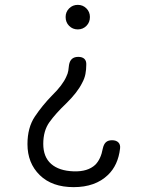

<svg xmlns="http://www.w3.org/2000/svg" viewBox="-20 -580 640 790"><path d="M350 -510Q350 -488 335.5 -473.5Q321 -459 300 -459Q279 -459 264.5 -473.5Q250 -488 250 -510Q250 -531 264.5 -545.5Q279 -560 300 -560Q321 -560 335.5 -545.5Q350 -531 350 -510ZM474 31Q466 100 424 140Q372 190 283 190Q194 190 143.5 140.5Q93 91 93 13Q93 -55 123.5 -100.5Q154 -146 194 -187Q238 -230 253 -265Q259 -277 261 -289Q263 -301 264 -313Q267 -330 276.5 -338Q286 -346 302 -346Q319 -346 327.5 -337.5Q336 -329 335 -313Q335 -294 331.5 -275.5Q328 -257 318 -239Q299 -200 252 -154Q209 -113 183.5 -77.5Q158 -42 158 12Q158 66 190.5 94.5Q223 123 283 125Q341 127 372 98Q395 75 403 31Q407 13 416 5Q425 -3 441 -3Q458 -3 467 6Q476 15 474 31Z"/></svg>

Font: Maple Mono ExtraLight
Style: Regular
Weight: 275
Monospace: yes
Designer: subframe7536
Version: Version 7.000